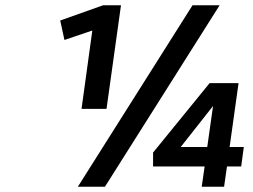

<svg xmlns="http://www.w3.org/2000/svg" viewBox="-20 -710 963 730"><path d="M379 0 815 -690H712L276 0ZM832 0 843 -77H897L907 -151H853L887 -394H777L562 -130V-77H758L747 0ZM768 -151H667L790 -307ZM385 -296 440 -690H372L209 -632L225 -558L331 -594L290 -296Z"/></svg>

Font: Brisa Sans Medium
Style: Italic
Weight: 600
Italic angle: -8°
Designer: Dalton Maag Ltd
Foundry: Dalton Maag Ltd
Version: Version 1.101;July 10, 2019;FontCreator 11.5.0.2425 64-bit